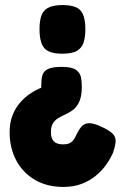

<svg xmlns="http://www.w3.org/2000/svg" viewBox="-20 -511 498 758"><path d="M224 -247Q263 -247 279.5 -235.5Q296 -224 299.5 -206.5Q303 -189 303 -169V-163Q302 -129 293 -109.5Q284 -90 270.5 -79Q257 -68 241.5 -61Q226 -54 212 -46Q198 -38 189.5 -25Q181 -12 181 11Q181 35 192.5 47Q204 59 230 59Q244 59 253 55Q262 51 267 45.5Q272 40 275 34Q288 6 299.5 -8.5Q311 -23 328.5 -24.5Q346 -26 375 -13Q409 2 423 15Q437 28 436.5 46Q436 64 425 95Q423 100 415 114.5Q407 129 392.5 148Q378 167 355.5 185Q333 203 302 215Q271 227 230 227Q165 227 117 198.5Q69 170 43.5 121Q18 72 18 11Q18 -27 29.5 -56Q41 -85 59 -105.5Q77 -126 96.5 -139.5Q116 -153 132 -160Q148 -167 155 -169L143 -155V-175Q143 -197 147 -213Q151 -229 168.5 -238Q186 -247 224 -247ZM227 -491Q279 -491 298 -469.5Q317 -448 317 -395Q317 -366 310.5 -344.5Q304 -323 285 -311Q266 -299 226 -299Q174 -299 155 -321Q136 -343 136 -396Q136 -426 142.5 -447Q149 -468 168.5 -479.5Q188 -491 227 -491Z"/></svg>

Font: Fredoka SemiCondensed
Style: Bold
Weight: 700
Width: 4
Designer: Ben Nathan
Foundry: Milena B. Brandão, Ben Nathan
Version: Version 2.001